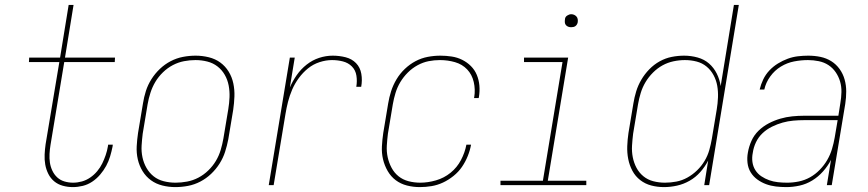

<svg xmlns="http://www.w3.org/2000/svg" viewBox="-20 -755 3540 783"><path d="M277 8Q256 8 236 2.5Q216 -3 201 -15.5Q186 -28 177 -46Q168 -64 164.5 -84Q161 -104 162 -125Q163 -146 166 -167L222 -502H98L99 -520H225L260 -735H280L245 -520H449L448 -502H242L186 -164Q183 -146 182 -127.5Q181 -109 183.5 -92Q186 -75 193.5 -59Q201 -43 213.5 -31.5Q226 -20 243 -15Q260 -10 278 -10Q296 -10 314 -15Q332 -20 348 -31Q364 -42 376.5 -57Q389 -72 397 -88.5Q405 -105 411 -122.5Q417 -140 420 -158L421 -165H440L439 -157Q435 -137 429 -117Q423 -97 413 -78.5Q403 -60 388.5 -43Q374 -26 356 -14Q338 -2 317.5 3Q297 8 277 8Z M695 8Q668 8 642 1.5Q616 -5 595.5 -20Q575 -35 561.5 -57Q548 -79 542 -105Q536 -131 537.5 -158.5Q539 -186 543 -213L563 -333Q567 -359 575 -384Q583 -409 597.5 -432Q612 -455 632 -474Q652 -493 676 -505.5Q700 -518 726 -523Q752 -528 778 -528Q805 -528 831.5 -521.5Q858 -515 878.5 -500Q899 -485 912.5 -463Q926 -441 931.5 -415Q937 -389 936 -361.5Q935 -334 931 -307L911 -187Q906 -161 898 -136Q890 -111 875.5 -88Q861 -65 841 -46Q821 -27 797 -14.5Q773 -2 747 3Q721 8 695 8ZM696 -10Q719 -10 743 -14.5Q767 -19 789 -30.5Q811 -42 829.5 -60Q848 -78 860.5 -99Q873 -120 880 -143.5Q887 -167 891 -190L911 -310Q915 -334 916 -358.5Q917 -383 912.5 -406.5Q908 -430 896.5 -450Q885 -470 867 -484Q849 -498 825.5 -504Q802 -510 777 -510Q754 -510 730.5 -505.5Q707 -501 685 -489.5Q663 -478 644.5 -460Q626 -442 613.5 -421Q601 -400 593.5 -376.5Q586 -353 582 -330L562 -210Q559 -186 557.5 -161.5Q556 -137 561 -113.5Q566 -90 577.5 -70Q589 -50 606.5 -36Q624 -22 647.5 -16Q671 -10 696 -10Z M1076 0 1162 -520H1182L1162 -398Q1173 -424 1190 -448.5Q1207 -473 1230.5 -491.5Q1254 -510 1281.5 -519Q1309 -528 1337 -528Q1364 -528 1389.5 -521.5Q1415 -515 1432 -497.5Q1449 -480 1453.5 -454Q1458 -428 1453 -401H1433Q1437 -424 1433.5 -446.5Q1430 -469 1415 -484Q1400 -499 1378.5 -504.5Q1357 -510 1334 -510Q1309 -510 1283 -501.5Q1257 -493 1236 -476Q1215 -459 1198.5 -436.5Q1182 -414 1171.5 -389.5Q1161 -365 1154.5 -339.5Q1148 -314 1144 -289L1096 0Z M1692 8Q1665 8 1639.5 1.5Q1614 -5 1594 -20Q1574 -35 1561 -57.5Q1548 -80 1542 -105.5Q1536 -131 1537.5 -158.5Q1539 -186 1543 -213L1563 -333Q1567 -358 1575 -383Q1583 -408 1597 -431.5Q1611 -455 1631 -474Q1651 -493 1674.5 -505.5Q1698 -518 1724 -523Q1750 -528 1776 -528Q1799 -528 1822 -524.5Q1845 -521 1865 -511Q1885 -501 1900.5 -485.5Q1916 -470 1924.5 -449.5Q1933 -429 1935 -406Q1937 -383 1933 -359L1932 -355H1913L1914 -359Q1919 -390 1912 -420.5Q1905 -451 1885 -472Q1865 -493 1835.5 -501.5Q1806 -510 1774 -510Q1751 -510 1728 -505.5Q1705 -501 1683 -489Q1661 -477 1643 -459Q1625 -441 1612.5 -420Q1600 -399 1593 -376Q1586 -353 1582 -330L1562 -210Q1559 -186 1557.5 -161.5Q1556 -137 1561 -114Q1566 -91 1577 -70.5Q1588 -50 1605.5 -36Q1623 -22 1646 -16Q1669 -10 1694 -10Q1725 -10 1758 -19.5Q1791 -29 1817.5 -50.5Q1844 -72 1860 -102.5Q1876 -133 1882 -165H1901Q1897 -142 1887.5 -118.5Q1878 -95 1864 -74.5Q1850 -54 1829.5 -37.5Q1809 -21 1786.5 -10.5Q1764 0 1740 4Q1716 8 1692 8Z M2371 0H2021V-18H2194L2274 -502H2117V-520H2297L2214 -18H2371ZM2309 -644Q2303 -644 2297.5 -646Q2292 -648 2288 -652.5Q2284 -657 2283.5 -663.5Q2283 -670 2284 -676Q2284 -681 2286.5 -685Q2289 -689 2293 -691.5Q2297 -694 2301 -695.5Q2305 -697 2310 -697Q2316 -697 2321.5 -694.5Q2327 -692 2331 -687.5Q2335 -683 2336 -676.5Q2337 -670 2336 -664Q2335 -659 2332.5 -655Q2330 -651 2326.5 -648.5Q2323 -646 2318.5 -645Q2314 -644 2309 -644Z M2688 8Q2661 8 2636 1.5Q2611 -5 2591 -20.5Q2571 -36 2559 -58.5Q2547 -81 2542 -106.5Q2537 -132 2538 -159Q2539 -186 2543 -213L2563 -333Q2567 -358 2574.5 -382.5Q2582 -407 2595.5 -430Q2609 -453 2628 -472.5Q2647 -492 2670.5 -505Q2694 -518 2719.5 -523Q2745 -528 2770 -528Q2798 -528 2825 -520.5Q2852 -513 2871.5 -496Q2891 -479 2903 -455Q2915 -431 2919 -404L2973 -735H2993L2872 0H2852L2868 -100Q2855 -75 2836 -53.5Q2817 -32 2792.5 -18Q2768 -4 2741 2Q2714 8 2688 8ZM2692 -10Q2715 -10 2738.5 -14.5Q2762 -19 2783.5 -31Q2805 -43 2823 -60.5Q2841 -78 2853.5 -99Q2866 -120 2872.5 -143Q2879 -166 2883 -189L2903 -309Q2907 -333 2908 -357.5Q2909 -382 2905 -405Q2901 -428 2890 -448.5Q2879 -469 2861.5 -483.5Q2844 -498 2821 -504Q2798 -510 2773 -510Q2750 -510 2726.5 -505Q2703 -500 2682 -488.5Q2661 -477 2643 -459Q2625 -441 2612.5 -420Q2600 -399 2593 -376Q2586 -353 2582 -330L2562 -210Q2559 -186 2557.5 -161.5Q2556 -137 2560.5 -114Q2565 -91 2575.5 -71Q2586 -51 2603.5 -36.5Q2621 -22 2644 -16Q2667 -10 2692 -10Z M3187 8Q3165 8 3144 5.5Q3123 3 3104 -4Q3085 -11 3068.5 -23Q3052 -35 3041.5 -52Q3031 -69 3028.5 -90.5Q3026 -112 3030 -133Q3034 -157 3044.5 -180.5Q3055 -204 3073.5 -222Q3092 -240 3115 -252Q3138 -264 3162 -271Q3186 -278 3210.5 -280.5Q3235 -283 3259 -283H3399L3407 -334Q3411 -357 3411.5 -379.5Q3412 -402 3406 -422.5Q3400 -443 3388 -460.5Q3376 -478 3358.5 -489.5Q3341 -501 3319 -505.5Q3297 -510 3275 -510Q3247 -510 3218.5 -504.5Q3190 -499 3164.5 -483.5Q3139 -468 3121 -443Q3103 -418 3097 -390H3078Q3083 -411 3092.5 -431Q3102 -451 3117.5 -467.5Q3133 -484 3152.5 -496Q3172 -508 3192.5 -515.5Q3213 -523 3234 -525.5Q3255 -528 3276 -528Q3302 -528 3326 -523Q3350 -518 3370 -505.5Q3390 -493 3404 -473.5Q3418 -454 3424.5 -430.5Q3431 -407 3431 -382Q3431 -357 3427 -331L3372 0H3352L3369 -103Q3356 -78 3336.5 -56Q3317 -34 3292.5 -19Q3268 -4 3240.5 2Q3213 8 3187 8ZM3190 -10Q3214 -10 3238 -15Q3262 -20 3283.5 -32Q3305 -44 3323 -62.5Q3341 -81 3353.5 -102.5Q3366 -124 3373 -147.5Q3380 -171 3384 -194L3396 -265H3259Q3237 -265 3215 -263Q3193 -261 3171.5 -255Q3150 -249 3128.5 -238.5Q3107 -228 3090 -212Q3073 -196 3063 -175Q3053 -154 3050 -132Q3046 -113 3048.5 -94.5Q3051 -76 3060.5 -61Q3070 -46 3085 -36Q3100 -26 3117 -20Q3134 -14 3152.5 -12Q3171 -10 3190 -10Z"/></svg>

Font: Iosevka Term Curly Th Obl
Style: Regular
Weight: 100
Italic angle: -9°
Designer: Belleve Invis
Foundry: Belleve Invis
Version: Version 32.3.0